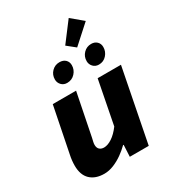

<svg xmlns="http://www.w3.org/2000/svg" viewBox="-214 -1012 1028 1141"><g transform="rotate(-30 300.0 -442.0)"><path d="M162 12Q101 12 66.5 -21Q32 -54 32 -118Q32 -135 34 -153.5Q36 -172 40 -190L102 -500H262L204 -210Q201 -197 198.5 -186Q196 -175 196 -166Q196 -145 207.5 -134.5Q219 -124 238 -124Q263 -124 293 -143.5Q323 -163 352 -202L410 -500H570L472 0H342L346 -80H342Q319 -57 289.5 -36Q260 -15 227 -1.5Q194 12 162 12ZM240 -566Q216 -566 201 -582Q186 -598 186 -620Q186 -652 207.5 -674Q229 -696 260 -696Q286 -696 301 -681.5Q316 -667 316 -644Q316 -613 294.5 -589.5Q273 -566 240 -566ZM458 -566Q434 -566 419 -582Q404 -598 404 -620Q404 -652 425.5 -674Q447 -696 478 -696Q502 -696 517 -681.5Q532 -667 532 -644Q532 -613 511 -589.5Q490 -566 458 -566ZM396 -719 340 -764 440 -896 519 -830Z"/></g></svg>

Font: Source Code Pro ExtraLight Black
Style: Italic
Weight: 900
Italic angle: -11°
Monospace: yes
Version: Version 1.016;hotconv 1.0.116;makeotfexe 2.5.65601